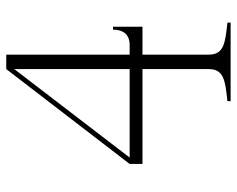

<svg xmlns="http://www.w3.org/2000/svg" viewBox="-90 -650 740 599"><g transform="rotate(-90 279.5 -350.0)"><path d="M409 -69V-275H496V-367H487C487 -335 472 -315 439 -315H409V-700H364L68 -315V-275H364V-69C364 -21 329 -17 264 -10V0H509V-10C444 -17 409 -21 409 -69ZM88 -315 364 -675V-315Z"/></g></svg>

Font: Sprat Condensed Thin
Style: Regular
Weight: 100
Width: 3
Designer: Ethan Nakache
Foundry: Collletttivo
Version: Version 2.000;Glyphs 3.2 (3217)